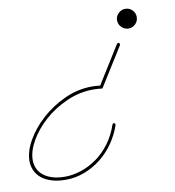

<svg xmlns="http://www.w3.org/2000/svg" viewBox="-113 -503 643 707"><g transform="rotate(-10 208.5 -150.0)"><path d="M354.2 -322.3Q356.1 -322.3 358.1 -320.6Q360 -319 360 -315.8Q360 -313.8 359.4 -313.2L268.2 -167.3H265Q249.3 -169.3 234.4 -169.3Q182.3 -169.3 134.1 -147.8Q85.9 -126.3 49.5 -93.8Q13 -61.2 -8.8 -23.1Q-30.6 15 -30.6 48.2Q-30.6 64.5 -24.4 79.1Q-18.2 93.8 -4.9 104.8Q8.5 115.9 28.6 122.4Q48.8 128.9 76.2 128.9Q106.1 128.9 137.4 118.5Q168.6 108.1 196.3 88.2Q224 68.4 246.1 38.7Q268.2 9.1 281.2 -29.3Q282.6 -33.9 286.5 -33.9Q292.3 -33.9 292.3 -27.3V-26Q280.6 8.5 259.4 39.1Q238.3 69.7 210 92.1Q181.6 114.6 147.8 127.6Q113.9 140.6 78.1 140.6Q46.9 140.6 23.8 133.1Q0.7 125.7 -14 113.3Q-28.6 100.9 -35.8 84.3Q-43 67.7 -43 50.1Q-43 14.3 -20.2 -26Q2.6 -66.4 40.7 -100.9Q78.8 -135.4 128.3 -158.2Q177.7 -181 231.1 -181Q246.1 -181 261.7 -179L349 -319Q350.9 -322.3 354.2 -322.3ZM364.6 -404.9Q364.6 -419.9 375.7 -430.7Q386.7 -441.4 401.7 -441.4Q416.7 -441.4 427.4 -430.7Q438.2 -419.9 438.2 -404.9Q438.2 -389.3 427.4 -378.6Q416.7 -367.8 401.7 -367.8Q386.7 -367.8 375.7 -378.6Q364.6 -389.3 364.6 -404.9Z"/></g></svg>

Font: League Script
Style: League Script
Weight: 400
Foundry: Haley Fiege
Version: Version 1.001